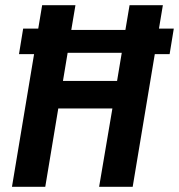

<svg xmlns="http://www.w3.org/2000/svg" viewBox="-20 -718 688 738"><path d="M361 0H490L575 -510H632L648 -608H591L606 -698H478L462 -603H254L270 -698H142L127 -608H69L53 -510H111L26 0H154L204 -301H412ZM222 -407 240 -515H448L430 -407Z"/></svg>

Font: IBM Plex Mono SmBld
Style: Italic
Weight: 600
Italic angle: -9.5°
Monospace: yes
Designer: Mike Abbink, Paul van der Laan, Pieter van Rosmalen
Foundry: Bold Monday
Version: Version 2.004